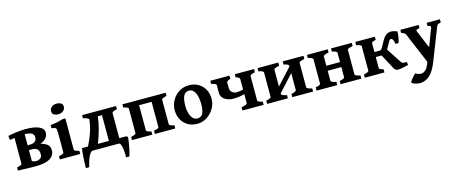

<svg xmlns="http://www.w3.org/2000/svg" viewBox="-49 -1393 5602 2354"><g transform="rotate(-15 2752.5 -216.5)"><path d="M22 0V-40.5Q55.2 -47.4 70.3 -55.7Q85.4 -64 85.4 -70.3V-447.3H217.3V-72.3Q217.3 -66.4 233.6 -56.9Q250 -47.4 285.6 -40.5V0ZM488.3 -134.3Q488.3 -68.8 428.2 -32Q368.2 4.9 242.2 4.9Q220.7 4.9 187 4.2Q153.3 3.4 118.2 2.2Q83 1 56.6 0L215.8 -70.3Q239.3 -55.7 267.6 -55.7Q299.8 -55.7 322.3 -72Q344.7 -88.4 344.7 -122.1Q344.7 -162.1 325.4 -185.1Q306.2 -208 251 -208H138.2L134.3 -268.6H227.1Q271 -268.6 293.9 -278.6Q316.9 -288.6 325 -305.4Q333 -322.3 333 -342.8Q333 -376 305.2 -393.1Q277.3 -410.2 217.8 -410.2Q196.8 -410.2 159.7 -406.7Q122.6 -403.3 85.2 -398.4Q47.9 -393.6 24.9 -389.2L18.6 -441.9Q34.7 -445.8 62 -450.4Q89.4 -455.1 121.1 -459.2Q152.8 -463.4 183.1 -466.1Q213.4 -468.8 234.9 -468.8Q472.2 -468.8 472.2 -360.8Q472.2 -321.8 445.1 -291.7Q418 -261.7 373 -247.6Q425.8 -234.4 457 -209.7Q488.3 -185.1 488.3 -134.3Z M768.6 -615.7Q768.6 -581.1 742.9 -560.1Q717.3 -539.1 678.2 -539.1Q649.4 -539.1 626 -552.5Q602.5 -565.9 602.5 -595.7Q602.5 -630.9 628.9 -651.4Q655.3 -671.9 692.9 -671.9Q721.2 -671.9 744.9 -658.9Q768.6 -646 768.6 -615.7ZM553.7 0V-40.5Q586.9 -47.4 602.1 -55.7Q617.2 -64 617.2 -70.3V-312.5Q617.2 -346.2 614.5 -362.8Q611.8 -379.4 598.6 -386Q585.4 -392.6 553.7 -395.5V-434.6Q599.1 -440.4 638.2 -448.5Q677.2 -456.5 712.9 -468.8H749V-70.3Q749 -64.5 762.9 -55.9Q776.9 -47.4 812.5 -40.5V0Z M1415 -63.5 1432.6 -48.8Q1431.2 -22.9 1425.8 11Q1420.4 44.9 1413.3 79.6Q1406.2 114.3 1399.2 142.6Q1392.1 170.9 1387.2 185.5H1344.7Q1347.2 141.1 1342.5 98.4Q1337.9 55.7 1328.1 27.8Q1318.4 0 1304.7 0H968.8Q947.8 0 922.4 48.3Q897 96.7 877 185.5H834.5Q835 160.6 836.2 124.5Q837.4 88.4 839.6 50.5Q841.8 12.7 845 -18.1Q848.1 -48.8 851.6 -63.5H928.2Q967.8 -141.1 994.6 -219.2Q1021.5 -297.4 1030.3 -383.8Q1029.8 -390.1 1009.8 -398.7Q989.7 -407.2 958 -413.6V-454.1H1388.7V-413.6Q1356 -407.2 1340.6 -398.9Q1325.2 -390.6 1325.2 -383.8V-63.5ZM1193.4 -63.5V-390.6H1141.1Q1129.4 -297.9 1106.4 -219.5Q1083.5 -141.1 1054.2 -63.5Z M1759.8 0V-40.5Q1823.2 -52.7 1823.2 -69.3V-390.6H1664.6V-70.3Q1664.6 -64.5 1678.5 -55.9Q1692.4 -47.4 1728 -40.5V0H1469.2V-40.5Q1502.4 -47.4 1517.6 -55.7Q1532.7 -64 1532.7 -70.3V-384.3Q1532.7 -390.6 1518.3 -398.9Q1503.9 -407.2 1469.2 -413.6V-454.1H2018.6V-413.6Q1985.8 -407.2 1970.5 -398.9Q1955.1 -390.6 1955.1 -383.8V-70.3Q1955.1 -64.5 1969 -55.9Q1982.9 -47.4 2018.6 -40.5V0Z M2543.5 -236.8Q2543.5 -188 2523.9 -143.1Q2504.4 -98.1 2470.2 -62.5Q2436 -26.9 2391.6 -6.1Q2347.2 14.6 2297.4 14.6Q2228.5 14.6 2177.5 -15.6Q2126.5 -45.9 2098.1 -98.1Q2069.8 -150.4 2069.8 -216.8Q2069.8 -281.7 2100.8 -339.1Q2131.8 -396.5 2187.5 -432.6Q2243.2 -468.8 2316.4 -468.8Q2385.3 -468.8 2436.3 -438.5Q2487.3 -408.2 2515.4 -356Q2543.5 -303.7 2543.5 -236.8ZM2404.3 -212.4Q2404.3 -264.2 2392.8 -307.9Q2381.3 -351.6 2358.6 -378.4Q2335.9 -405.3 2302.2 -405.3Q2265.1 -405.3 2244.9 -382.3Q2224.6 -359.4 2216.8 -320.1Q2209 -280.8 2209 -231Q2209 -179.7 2221.9 -138.4Q2234.9 -97.2 2258.1 -73Q2281.2 -48.8 2311 -48.8Q2365.7 -48.8 2385 -90.8Q2404.3 -132.8 2404.3 -212.4Z M2829.1 -454.1V-413.6Q2809.1 -409.7 2794.7 -399.7Q2780.3 -389.6 2780.3 -383.8V-310.5Q2780.3 -276.9 2803.7 -255.6Q2827.1 -234.4 2856 -234.4Q2878.9 -234.4 2902.6 -237.5Q2926.3 -240.7 2973.6 -255.9V-197.8Q2926.8 -180.2 2883.1 -174.3Q2839.4 -168.5 2799.8 -168.5Q2779.3 -168.5 2753.4 -174.3Q2727.5 -180.2 2703.6 -193.4Q2679.7 -206.5 2664.1 -229Q2648.4 -251.5 2648.4 -285.2V-383.8Q2648.4 -389.6 2635 -398.4Q2621.6 -407.2 2585 -413.6V-454.1ZM2872.1 0V-40.5Q2905.3 -47.4 2925.3 -55.7Q2945.3 -64 2945.3 -70.3V-383.8Q2945.3 -389.6 2931.6 -399.7Q2918 -409.7 2896.5 -413.6V-454.1H3140.6V-413.6Q3107.9 -407.2 3092.5 -398.9Q3077.1 -390.6 3077.1 -383.8V-70.3Q3077.1 -64.5 3091.1 -55.9Q3105 -47.4 3140.6 -40.5V0Z M3305.2 -2.4V-86.9L3595.2 -401.9V-316.9ZM3184.6 0V-40.5Q3217.8 -47.4 3232.9 -55.7Q3248 -64 3248 -70.3V-383.8Q3248 -389.6 3234.1 -398.4Q3220.2 -407.2 3184.6 -413.6V-454.1H3448.2V-413.6Q3379.9 -399.9 3379.9 -383.8V-70.3Q3379.9 -64.5 3396.2 -55.9Q3412.6 -47.4 3448.2 -40.5V0ZM3504.4 0V-40.5Q3537.6 -47.4 3552.7 -55.7Q3567.9 -64 3567.9 -70.3V-383.8Q3567.9 -389.6 3554 -398.4Q3540 -407.2 3504.4 -413.6V-454.1H3768.1V-413.6Q3699.7 -399.9 3699.7 -383.8V-70.3Q3699.7 -64.5 3716.1 -55.9Q3732.4 -47.4 3768.1 -40.5V0Z M3936 -200.2V-263.7H4240.2V-200.2ZM3812 0V-40.5Q3845.2 -47.4 3860.4 -55.7Q3875.5 -64 3875.5 -70.3V-383.8Q3875.5 -389.6 3861.6 -398.4Q3847.7 -407.2 3812 -413.6V-454.1H4075.7V-413.6Q4007.3 -399.9 4007.3 -383.8V-70.3Q4007.3 -64.5 4023.7 -55.9Q4040 -47.4 4075.7 -40.5V0ZM4117.2 0V-40.5Q4150.4 -47.4 4165.5 -55.7Q4180.7 -64 4180.7 -70.3V-383.8Q4180.7 -389.6 4166.7 -398.4Q4152.8 -407.2 4117.2 -413.6V-454.1H4380.9V-413.6Q4312.5 -399.9 4312.5 -383.8V-70.3Q4312.5 -64.5 4328.9 -55.9Q4345.2 -47.4 4380.9 -40.5V0Z M4895 -303.7Q4889.6 -343.8 4879.4 -359.9Q4869.1 -376 4855 -376Q4842.8 -376 4831.8 -359.1Q4820.8 -342.3 4808.6 -317.6Q4796.4 -293 4780.8 -268.3Q4765.1 -243.7 4743.7 -226.8Q4722.2 -210 4692.4 -210H4617.7V-273.4H4686Q4702.6 -273.4 4716.1 -292.7Q4729.5 -312 4743.4 -340.3Q4757.3 -368.7 4775.1 -397Q4793 -425.3 4818.4 -444.6Q4843.8 -463.9 4879.9 -463.9Q4896 -463.9 4918 -458.5Q4939.9 -453.1 4955.6 -446.8Q4959 -445.8 4957.5 -421.4Q4956.1 -397 4950.4 -364Q4944.8 -331.1 4934.1 -303.7ZM4424.8 0V-40.5Q4488.3 -55.2 4488.3 -70.3V-212.9Q4488.3 -257.8 4508.8 -284.2Q4529.3 -310.5 4553.2 -332L4620.1 -315.4V-70.3Q4620.1 -63 4628.9 -56.6Q4637.7 -50.3 4673.8 -40.5V0ZM4673.8 -454.1V-413.6Q4641.6 -407.2 4630.9 -399.9Q4620.1 -392.6 4620.1 -383.8V-225.1Q4620.1 -195.3 4600.8 -175.5Q4581.5 -155.8 4556.9 -144.3Q4532.2 -132.8 4516.1 -127L4488.3 -143.6V-383.8Q4488.3 -391.1 4474.6 -397.9Q4460.9 -404.8 4424.8 -413.6V-454.1ZM4845.7 9.8Q4812 9.8 4796.9 -18.1L4686.5 -224.6L4776.9 -263.2L4902.3 -71.3Q4911.6 -57.6 4926.8 -54.7Q4941.9 -51.8 4972.7 -53.7L4977.5 -13.7Q4947.8 -5.9 4909.4 2Q4871.1 9.8 4845.7 9.8Z M5499.5 -413.6Q5470.2 -406.7 5460.7 -400.6Q5451.2 -394.5 5445.8 -380.4L5282.7 35.2Q5240.7 142.6 5185.8 190.9Q5130.9 239.3 5064 239.3Q5039.1 239.3 5014.9 232.9Q4990.7 226.6 4975.1 218Q4959.5 209.5 4959.5 203.6Q4959.5 198.7 4968.3 185.3Q4977.1 171.9 4990 156Q5002.9 140.1 5015.6 126.7Q5028.3 113.3 5036.1 108.4Q5053.2 120.1 5070.8 125.5Q5088.4 130.9 5104 130.9Q5117.2 130.9 5128.9 127Q5147.5 120.6 5166 103.8Q5184.6 86.9 5202.1 44.9L5216.3 11.2L5051.3 -380.4Q5041.5 -403.3 4997.1 -413.6V-454.1H5229.5V-413.6Q5195.3 -409.2 5189 -402.6Q5182.6 -396 5189 -380.4L5283.2 -157.2L5368.2 -380.4Q5373.5 -395 5366.9 -401.9Q5360.4 -408.7 5331.5 -413.6V-454.1H5499.5Z"/></g></svg>

Font: Gentium Book Plus
Style: Bold
Weight: 700
Designer: Victor Gaultney, Annie Olsen, Iska Routamaa, Becca Hirsbrunner
Foundry: SIL International
Version: Version 6.101